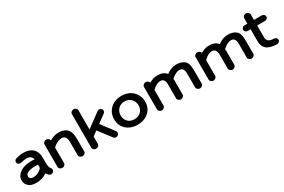

<svg xmlns="http://www.w3.org/2000/svg" viewBox="82 -1520 3667 2480"><g transform="rotate(-30 1916.0 -280.0)"><path d="M174 10Q96 10 59.5 -27.5Q23 -65 23 -111Q23 -168 70 -209Q133 -267 261 -267Q268 -267 283 -266.5Q298 -266 306 -266Q290 -328 219 -328Q183 -328 134 -315Q117 -310 100.5 -318Q84 -326 79 -342Q74 -357 82.5 -373Q91 -389 108 -393Q164 -411 219 -411Q311 -411 359.5 -364Q408 -317 408 -234V-144Q408 -85 432 -61Q444 -47 442.5 -30Q441 -13 427 -2Q414 10 395 9.5Q376 9 364 -3Q346 -21 335 -39Q269 10 174 10ZM310 -136V-184Q301 -184 285 -184.5Q269 -185 261 -185Q173 -185 132 -149Q121 -138 121 -111Q121 -96 135 -84Q149 -72 174 -72Q255 -72 310 -136Z M513 -32V-370Q513 -386 528.5 -398.5Q544 -411 562 -411Q580 -411 595 -399Q610 -387 611 -371Q678 -411 745 -411Q780 -411 808 -403Q836 -395 860.5 -375.5Q885 -356 898.5 -319Q912 -282 912 -228V-32Q912 -15 897 -2.5Q882 10 863 10Q844 10 829 -2.5Q814 -15 814 -32V-228Q814 -328 745 -328Q680 -328 611 -266V-32Q611 -15 596 -2.5Q581 10 562 10Q543 10 528 -2.5Q513 -15 513 -32Z M1015 -28V-533Q1015 -549 1030.5 -561.5Q1046 -574 1064 -574Q1082 -574 1097.5 -561.5Q1113 -549 1113 -533V-244L1322 -398Q1335 -409 1354 -406.5Q1373 -404 1384 -390Q1395 -377 1392.5 -360Q1390 -343 1376 -332L1256 -244L1400 -53Q1410 -39 1406.5 -21Q1403 -3 1388 6Q1374 16 1355 14Q1336 12 1326 -2L1183 -190L1113 -138V-28Q1113 -11 1098 1.5Q1083 14 1064 14Q1045 14 1030 1.5Q1015 -11 1015 -28Z M1684 14Q1581 14 1517 -45.5Q1453 -105 1453 -197Q1453 -290 1517 -352.5Q1581 -415 1684 -415Q1787 -415 1851.5 -352.5Q1916 -290 1916 -196Q1916 -104 1852 -45Q1788 14 1684 14ZM1818 -196Q1818 -252 1782 -292Q1746 -332 1684 -332Q1622 -332 1586.5 -292.5Q1551 -253 1551 -197Q1551 -143 1587 -105.5Q1623 -68 1684 -68Q1745 -68 1781.5 -105Q1818 -142 1818 -196Z M1997 -32V-371Q1997 -387 2012.5 -399.5Q2028 -412 2046 -412Q2063 -412 2078 -401Q2093 -390 2095 -375Q2158 -412 2217 -412Q2312 -412 2351 -357Q2425 -412 2500 -412Q2575 -412 2619.5 -375.5Q2664 -339 2664 -240V-32Q2664 -16 2648.5 -3Q2633 10 2615 10Q2597 10 2581.5 -3Q2566 -16 2566 -32V-240Q2566 -330 2500 -330Q2446 -330 2378 -268Q2380 -250 2380 -240V-32Q2380 -16 2364.5 -3Q2349 10 2331 10Q2313 10 2297.5 -3Q2282 -16 2282 -32V-240Q2282 -330 2217 -330Q2158 -330 2095 -267V-32Q2095 -16 2079.5 -3Q2064 10 2046 10Q2028 10 2012.5 -3Q1997 -16 1997 -32Z M2767 -32V-371Q2767 -387 2782.5 -399.5Q2798 -412 2816 -412Q2833 -412 2848 -401Q2863 -390 2865 -375Q2928 -412 2987 -412Q3082 -412 3121 -357Q3195 -412 3270 -412Q3345 -412 3389.5 -375.5Q3434 -339 3434 -240V-32Q3434 -16 3418.5 -3Q3403 10 3385 10Q3367 10 3351.5 -3Q3336 -16 3336 -32V-240Q3336 -330 3270 -330Q3216 -330 3148 -268Q3150 -250 3150 -240V-32Q3150 -16 3134.5 -3Q3119 10 3101 10Q3083 10 3067.5 -3Q3052 -16 3052 -32V-240Q3052 -330 2987 -330Q2928 -330 2865 -267V-32Q2865 -16 2849.5 -3Q2834 10 2816 10Q2798 10 2782.5 -3Q2767 -16 2767 -32Z M3777 -325H3660V-144Q3660 -71 3764 -69Q3782 -69 3794.5 -57Q3807 -45 3807 -28Q3807 -10 3793.5 1.5Q3780 13 3762 13Q3657 11 3609.5 -29Q3562 -69 3562 -144V-325H3518Q3500 -325 3487 -337Q3474 -349 3474 -366Q3474 -383 3487 -395.5Q3500 -408 3518 -408H3562V-491Q3562 -508 3577.5 -520.5Q3593 -533 3611 -533Q3629 -533 3644.5 -520.5Q3660 -508 3660 -491V-408H3777Q3795 -408 3808 -395.5Q3821 -383 3821 -366Q3821 -349 3808 -337Q3795 -325 3777 -325Z"/></g></svg>

Font: Hoogli
Style: Bold
Weight: 700
Designer: Anand Singh Naorem
Foundry: Brand New Type
Version: Version 1.00 b007